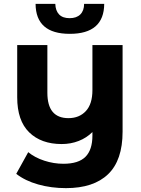

<svg xmlns="http://www.w3.org/2000/svg" viewBox="-20 -771 727 993"><path d="M614 -538V-90Q614 58 539 130Q464 202 321 202Q245 202 177.5 183Q110 164 64 128L126 16Q160 44 209 60Q258 76 308 76Q386 76 422 40Q458 4 458 -70V-88Q428 -58 387 -42Q346 -26 299 -26Q193 -26 131 -86.5Q69 -147 69 -268V-538H225V-291Q225 -160 334 -160Q390 -160 424 -196.5Q458 -233 458 -305V-538ZM164 -751H266Q267 -716 285.5 -696.5Q304 -677 340 -677Q376 -677 395.5 -696.5Q415 -716 415 -751H519Q518 -596 341 -596Q165 -596 164 -751Z"/></svg>

Font: Montserrat Alternates
Style: Bold
Weight: 700
Designer: Julieta Ulanovsky
Foundry: Julieta Ulanovsky
Version: Version 7.200